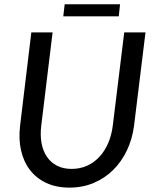

<svg xmlns="http://www.w3.org/2000/svg" viewBox="-20 -869 726 898"><path d="M66.5 0ZM315 -79Q354.5 -79 387.5 -94Q420.5 -109 445.2 -135.8Q470 -162.5 486 -199.8Q502 -237 507.5 -281.5L561 -717.5H660.5L607 -281.5Q599 -219.5 574 -166.5Q549 -113.5 509.8 -74.5Q470.5 -35.5 418.5 -13.5Q366.5 8.5 304.5 8.5Q243 8.5 196.2 -13.5Q149.5 -35.5 119.8 -74.5Q90 -113.5 78.2 -166.5Q66.5 -219.5 74 -281.5L126.5 -717.5H226L173 -282Q167.5 -237.5 174.2 -200.2Q181 -163 199.2 -136Q217.5 -109 246.5 -94Q275.5 -79 315 -79ZM282.5 -849H541.5L535.5 -792.5H276Z"/></svg>

Font: Lato Medium
Style: Italic
Weight: 500
Italic angle: -7°
Designer: Lukasz Dziedzic
Foundry: tyPoland Lukasz Dziedzic
Version: Version 2.006; 2014-01-15